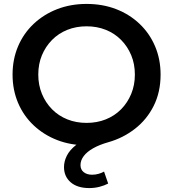

<svg xmlns="http://www.w3.org/2000/svg" viewBox="-20 -730 882 978"><path d="M435 228Q374 228 340 198.5Q306 169 306 121Q306 92 320.5 63Q335 34 367.5 8.5Q400 -17 453 -37L461 8Q449 9 439.5 9.5Q430 10 421 10Q340 10 271.5 -16.5Q203 -43 151.5 -91.5Q100 -140 72 -206Q44 -272 44 -350Q44 -428 72 -494Q100 -560 151.5 -608.5Q203 -657 271.5 -683.5Q340 -710 421 -710Q503 -710 571.5 -683.5Q640 -657 691 -608.5Q742 -560 770 -494Q798 -428 798 -350Q798 -261 763 -191Q728 -121 667.5 -74Q607 -27 533 -6Q487 7 455 25Q423 43 406.5 65Q390 87 390 111Q390 134 406.5 147Q423 160 449 160Q466 160 482 155.5Q498 151 510 144L531 205Q512 215 487 221.5Q462 228 435 228ZM421 -104Q474 -104 519 -122Q564 -140 597 -173.5Q630 -207 648.5 -252Q667 -297 667 -350Q667 -404 648.5 -448.5Q630 -493 597 -526.5Q564 -560 519 -578Q474 -596 421 -596Q368 -596 323 -578Q278 -560 245 -526.5Q212 -493 193.5 -448.5Q175 -404 175 -350Q175 -297 193.5 -252Q212 -207 245 -173.5Q278 -140 323 -122Q368 -104 421 -104Z"/></svg>

Font: MOST Montserrat SemiBold
Style: Regular
Weight: 600
Designer: Julieta Ulanovsky
Foundry: Julieta Ulanovsky
Version: Version 8.000;March 11, 2024;FontCreator 15.0.0.2926 64-bit